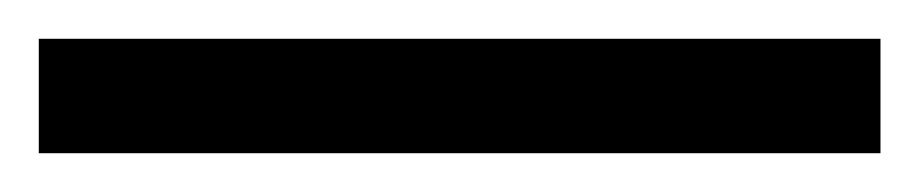

<svg xmlns="http://www.w3.org/2000/svg" viewBox="-25 63 474 99"><path d="M-5 142H429V83H-5Z"/></svg>

Font: Noto Serif Lao SemiCondensed Medium
Style: Regular
Weight: 500
Width: 4
Designer: Monotype Design Team
Foundry: Monotype Imaging Inc.
Version: Version 2.003